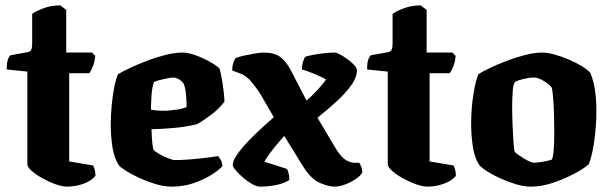

<svg xmlns="http://www.w3.org/2000/svg" viewBox="-20 -696 2282 716"><path d="M229 0Q213 0 188.5 -8.5Q164 -17 139.5 -30.5Q115 -44 98.5 -58.5Q82 -73 82 -84V-429L5 -437Q5 -463 10 -475.5Q15 -488 20 -490L80 -501Q89 -502 94.5 -507.5Q100 -513 100 -536V-644Q111 -653 140.5 -664.5Q170 -676 205 -676L227 -659V-500H323L335 -488Q334 -468 327 -450Q320 -432 313 -423H238V-94L327 -79Q330 -74 333 -64Q336 -54 336 -40Q320 -21 290.5 -10.5Q261 0 229 0Z M620 0Q592 0 560.5 -9.5Q529 -19 499.5 -32.5Q470 -46 449.5 -59Q429 -72 423 -80Q406 -106 399.5 -146.5Q393 -187 393 -230Q393 -266 396.5 -303Q400 -340 406 -370.5Q412 -401 420 -419Q434 -428 462.5 -441.5Q491 -455 526 -468.5Q561 -482 596.5 -491Q632 -500 661 -500Q681 -500 709 -490Q737 -480 762 -466Q787 -452 799 -440Q803 -425 807.5 -400Q812 -375 814.5 -351Q817 -327 817 -317Q797 -290 766 -267Q735 -244 715 -233Q675 -223 630 -219Q585 -215 545 -214Q547 -145 554 -136Q558 -131 573.5 -122Q589 -113 606.5 -106Q624 -99 632 -99Q651 -99 680 -101Q709 -103 739.5 -106.5Q770 -110 793 -114Q798 -109 803 -100Q808 -91 810 -77Q798 -63 770 -45Q742 -27 703.5 -13.5Q665 0 620 0ZM602 -283Q621 -285 640.5 -287.5Q660 -290 676 -297Q676 -312 674 -339.5Q672 -367 665 -384Q656 -396 645 -401.5Q634 -407 628 -407Q617 -407 592 -401.5Q567 -396 554 -390Q547 -370 545 -339.5Q543 -309 543 -287Q558 -284 573 -283.5Q588 -283 602 -283Z M949 0Q937 0 919.5 -10Q902 -20 886 -34Q870 -48 859 -61Q848 -74 848 -80Q848 -99 870.5 -128.5Q893 -158 928 -192Q963 -226 1001 -259L950 -347Q940 -363 920 -388Q900 -413 876 -422L846 -433Q846 -450 850.5 -462.5Q855 -475 858 -479Q868 -484 889 -488.5Q910 -493 931.5 -496.5Q953 -500 962 -500Q1004 -500 1026 -483Q1048 -466 1065 -433L1123 -321Q1141 -336 1162.5 -359Q1184 -382 1196 -400Q1176 -411 1148.5 -422Q1121 -433 1106 -437Q1106 -453 1110 -465.5Q1114 -478 1118 -484Q1126 -487 1145.5 -491Q1165 -495 1188 -497.5Q1211 -500 1229 -500Q1235 -500 1248 -493Q1261 -486 1275.5 -475.5Q1290 -465 1300.5 -454Q1311 -443 1311 -434Q1311 -408 1290.5 -379Q1270 -350 1237 -319.5Q1204 -289 1164 -257L1228 -149Q1247 -116 1265 -102.5Q1283 -89 1304 -89H1320Q1323 -84 1327 -75Q1331 -66 1331 -53Q1325 -41 1307.5 -29Q1290 -17 1268 -8.5Q1246 0 1228 0Q1205 0 1172.5 -14Q1140 -28 1110 -76L1040 -189Q1029 -177 1013 -158Q997 -139 984 -121Q971 -103 966 -93Q978 -89 1004 -81Q1030 -73 1050 -66Q1053 -62 1056 -51Q1059 -40 1059 -25Q1042 -13 1012 -6.5Q982 0 949 0Z M1573 0Q1557 0 1532.5 -8.5Q1508 -17 1483.5 -30.5Q1459 -44 1442.5 -58.5Q1426 -73 1426 -84V-429L1349 -437Q1349 -463 1354 -475.5Q1359 -488 1364 -490L1424 -501Q1433 -502 1438.5 -507.5Q1444 -513 1444 -536V-644Q1455 -653 1484.5 -664.5Q1514 -676 1549 -676L1571 -659V-500H1667L1679 -488Q1678 -468 1671 -450Q1664 -432 1657 -423H1582V-94L1671 -79Q1674 -74 1677 -64Q1680 -54 1680 -40Q1664 -21 1634.5 -10.5Q1605 0 1573 0Z M1960 0Q1934 0 1904 -9Q1874 -18 1845.5 -31Q1817 -44 1796 -57.5Q1775 -71 1767 -81Q1750 -106 1743.5 -148Q1737 -190 1737 -234Q1737 -290 1745 -342Q1753 -394 1764 -419Q1777 -428 1805 -441.5Q1833 -455 1868 -468.5Q1903 -482 1938.5 -491Q1974 -500 2002 -500Q2021 -500 2047 -493Q2073 -486 2100 -474.5Q2127 -463 2148.5 -450Q2170 -437 2181 -425Q2204 -373 2204 -282Q2204 -225 2196 -169.5Q2188 -114 2176 -84Q2160 -69 2124 -49.5Q2088 -30 2044 -15Q2000 0 1960 0ZM1973 -89Q1980 -89 2002.5 -92.5Q2025 -96 2038 -101Q2043 -110 2045 -138.5Q2047 -167 2047 -201Q2047 -231 2046 -268Q2045 -305 2042.5 -334Q2040 -363 2037 -370Q2031 -379 2009.5 -393Q1988 -407 1970 -407Q1956 -407 1934.5 -402Q1913 -397 1901 -391Q1894 -383 1892 -356Q1890 -329 1890 -296Q1890 -264 1891.5 -227.5Q1893 -191 1895 -163Q1897 -135 1900 -129Q1903 -126 1917 -116Q1931 -106 1947 -97.5Q1963 -89 1973 -89Z"/></svg>

Font: Texturina ExtraBold
Style: Regular
Weight: 800
Designer: Guillermo Torres Carreño
Foundry: Omnibus-Type
Version: Version 1.002; ttfautohint (v1.8.3)